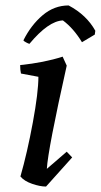

<svg xmlns="http://www.w3.org/2000/svg" viewBox="-20 -673 370 705"><path d="M232 -653Q298 -618 330 -560L328 -546L281 -518Q250 -569 211 -598Q158 -596 88 -512Q84 -513 75.5 -517.5Q67 -522 66 -525Q94 -581 136.5 -617Q179 -653 232 -653ZM121 -391 57 -403Q54 -416 54 -434Q142 -443 210 -465L225 -432Q156 -124 152 -53L225 -116L245 -95L149 12Q127 12 98 2Q69 -8 55 -25Q80 -112 100.5 -223Q121 -334 121 -391Z"/></svg>

Font: Albura Medium
Style: Italic
Weight: 462
Italic angle: -7°
Designer: Mercedes Jáuregui
Foundry: Omnibus-Type Team
Version: Version 1.000